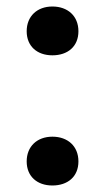

<svg xmlns="http://www.w3.org/2000/svg" viewBox="-20 -565 322 590"><path d="M141 5C188 5 221 -22 221 -69C221 -116 188 -145 141 -145C94 -145 62 -115 62 -69C62 -23 94 5 141 5ZM141 -395C188 -395 221 -422 221 -469C221 -516 188 -545 141 -545C94 -545 62 -515 62 -469C62 -423 94 -395 141 -395Z"/></svg>

Font: Asimov
Style: Regular
Weight: 500
Designer: Google
Version: Version 2.000980; 2014